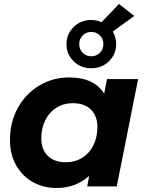

<svg xmlns="http://www.w3.org/2000/svg" viewBox="-20 -934 730 962"><path d="M672 -538 565 0H417L427 -53Q360 8 262 8Q199 8 146 -21Q93 -50 61.5 -104.5Q30 -159 30 -233Q30 -322 69.5 -393.5Q109 -465 177 -505.5Q245 -546 327 -546Q451 -546 502 -465L516 -538ZM468 -298Q468 -353 435.5 -385Q403 -417 345 -417Q299 -417 263 -394.5Q227 -372 207 -332Q187 -292 187 -240Q187 -185 219.5 -153Q252 -121 310 -121Q356 -121 392 -143.5Q428 -166 448 -206Q468 -246 468 -298ZM545 -776Q562 -747 562 -713Q562 -662 526 -627Q490 -592 437 -592Q385 -592 349 -627Q313 -662 313 -713Q313 -763 349 -798.5Q385 -834 437 -834Q464 -834 489 -823L576 -914L653 -854ZM498 -713Q498 -739 480.5 -756.5Q463 -774 437 -774Q412 -774 394.5 -756.5Q377 -739 377 -713Q377 -687 394 -669.5Q411 -652 437 -652Q463 -652 480.5 -669.5Q498 -687 498 -713Z"/></svg>

Font: Idrija
Style: Bold Italic
Weight: 700
Italic angle: -11.3°
Designer: Julieta Ulanovsky
Foundry: Julieta Ulanovsky
Version: Version 7.200